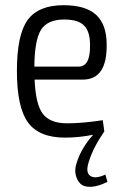

<svg xmlns="http://www.w3.org/2000/svg" viewBox="-20 -517 472 738"><path d="M385 154 393 182Q357 200 329.5 201Q302 202 289 189Q276 176 271 155Q266 134 275 108Q292 53 338 1Q283 12 230 12Q130 12 87.5 -46.5Q45 -105 45 -244Q45 -384 86.5 -440.5Q128 -497 224 -497Q310 -497 350 -459.5Q390 -422 390 -346Q392 -211 298 -211H113Q117 -115 145 -79Q173 -43 238 -43Q297 -43 375 -55L381 -12Q337 52 321 106Q308 146 327 159Q346 172 385 154ZM227 -442Q163 -442 138 -403Q113 -364 112 -261H282Q328 -261 326 -345Q326 -396 303 -419Q280 -442 227 -442Z"/></svg>

Font: exo2condensed_l
Style: Regular
Weight: 300
Width: 3
Designer: Natanael Gama
Version: Version 1.001;PS 001.001;hotconv 1.0.70;makeotf.lib2.5.58329